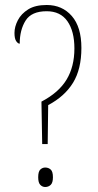

<svg xmlns="http://www.w3.org/2000/svg" viewBox="-20 -744 392 769"><path d="M146 -337Q215 -373 246.5 -425Q278 -477 278 -550Q278 -619 250 -659Q222 -699 167 -699Q106 -699 82.5 -661.5Q59 -624 59 -569Q52 -569 45 -579Q38 -589 38 -612Q38 -637 51.5 -663Q65 -689 93 -706.5Q121 -724 167 -724Q229 -724 267.5 -680Q306 -636 306 -552Q306 -467 272.5 -412.5Q239 -358 173 -323L171 -167H149ZM161 5Q150 5 141.5 -3.5Q133 -12 133 -34Q133 -57 141.5 -65Q150 -73 161 -73Q174 -73 183 -65Q192 -57 192 -34Q192 -12 183 -3.5Q174 5 161 5Z"/></svg>

Font: Noto Serif Thai ExtraCondensed Thin
Style: Regular
Weight: 100
Width: 2
Designer: Monotype Design Team
Foundry: Monotype Imaging Inc.
Version: Version 2.001; ttfautohint (v1.8.4.7-5d5b)